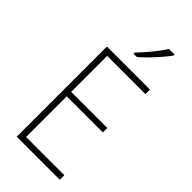

<svg xmlns="http://www.w3.org/2000/svg" viewBox="-292 -1012 1075 1075"><g transform="rotate(45 245.0 -475.0)"><path d="M434 0H93V-714H434V-678H131V-393H417V-358H131V-36H434ZM393 -943Q377 -920 353 -892.5Q329 -865 303 -838Q277 -811 253 -791H227V-800Q259 -833 293 -874.5Q327 -916 348 -950H393Z"/></g></svg>

Font: Noto Sans Georgian SemiCondensed ExtraLight
Style: Regular
Weight: 200
Width: 4
Designer: Monotype Design Team, Akaki Razmadze
Foundry: Google LLC
Version: Version 2.005; ttfautohint (v1.8.4.7-5d5b)